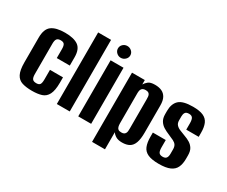

<svg xmlns="http://www.w3.org/2000/svg" viewBox="-120 -1003 1733 1468"><g transform="rotate(30 746.5 -269.0)"><path d="M187 8Q136 8 100.5 -3Q65 -14 47 -48.5Q29 -83 29 -152V-370Q29 -446 68 -475Q107 -504 186 -504Q264 -504 303 -476.5Q342 -449 342 -377V-304H227V-383Q227 -412 218.5 -424.5Q210 -437 186 -437Q162 -437 152.5 -424.5Q143 -412 143 -383V-115Q143 -84 152.5 -71.5Q162 -59 187 -59Q210 -59 218.5 -71Q227 -83 227 -115V-200H342V-152Q342 -84 324 -49Q306 -14 271.5 -3Q237 8 187 8Z M403 0V-632H517V0Z M592 0V-495H706V0ZM649 -550Q627 -550 611 -565.5Q595 -581 595 -602Q595 -624 611 -639Q627 -654 649 -654Q671 -654 687.5 -639Q704 -624 704 -602Q704 -581 687.5 -565.5Q671 -550 649 -550Z M781 116V-495H894V-456Q904 -473 922 -488Q940 -503 981 -503Q1016 -503 1041 -491.5Q1066 -480 1080 -454.5Q1094 -429 1094 -385V-145Q1094 -90 1082 -56.5Q1070 -23 1045 -8.5Q1020 6 981 6Q946 6 925.5 -6.5Q905 -19 895 -35V116ZM938 -58Q953 -58 961 -62.5Q969 -67 973.5 -75Q978 -83 979 -93.5Q980 -104 980 -117V-373Q980 -386 979 -397Q978 -408 973.5 -416Q969 -424 961 -428Q953 -432 938 -432Q924 -432 915.5 -427.5Q907 -423 902.5 -415.5Q898 -408 896.5 -399Q895 -390 895 -383V-114Q895 -97 898.5 -84Q902 -71 911 -64.5Q920 -58 938 -58Z M1306 7Q1244 7 1209.5 -8.5Q1175 -24 1161.5 -57Q1148 -90 1148 -140V-178H1262V-114Q1262 -82 1271 -68.5Q1280 -55 1305 -55Q1327 -55 1336.5 -67.5Q1346 -80 1346 -105V-143Q1346 -167 1337 -181Q1328 -195 1309 -204.5Q1290 -214 1261 -226Q1234 -237 1211 -251Q1188 -265 1173.5 -288Q1159 -311 1159 -347V-376Q1159 -438 1193 -470.5Q1227 -503 1316 -503Q1375 -503 1408 -488Q1441 -473 1454.5 -441.5Q1468 -410 1468 -362V-325H1358V-381Q1358 -414 1348.5 -427.5Q1339 -441 1317 -441Q1292 -441 1283.5 -428Q1275 -415 1275 -396V-359Q1275 -334 1288.5 -319.5Q1302 -305 1324 -296.5Q1346 -288 1371 -278Q1397 -269 1419 -255.5Q1441 -242 1454.5 -220Q1468 -198 1468 -161V-131Q1468 -86 1453.5 -55Q1439 -24 1403.5 -8.5Q1368 7 1306 7Z"/></g></svg>

Font: Alumni Sans Thin
Style: Bold
Weight: 700
Version: Version 1.018